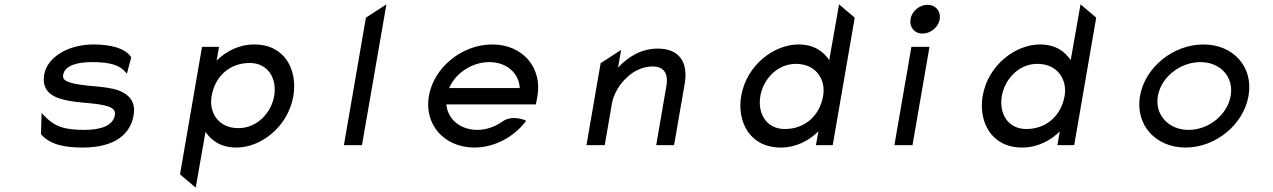

<svg xmlns="http://www.w3.org/2000/svg" viewBox="-20 -666 5839 881"><path d="M169 -49C212 0 283 11 360 11C515 11 579 -57 593 -136C604 -201 571 -232 527 -250C466 -274 363 -267 300 -288C280 -295 266 -302 270 -323C277 -365 333 -381 402 -381C487 -381 529 -367 557 -334L562 -327L582 -402V-403C555 -447 481 -462 410 -462C286 -462 196 -399 183 -325C168 -241 230 -215 299 -203C354 -193 429 -193 475 -178C496 -171 511 -161 507 -138C499 -89 443 -70 367 -70C274 -70 229 -85 179 -139L171 -148L168 -51Z M974 -388 985 -451H907L806 134L878 195L923 -61C950 -21 993 11 1065 11C1177 11 1301 -83 1326 -225C1346 -343 1289 -462 1147 -462C1074 -462 1016 -429 974 -388ZM951 -225C966 -313 1031 -377 1126 -377C1210 -377 1252 -306 1238 -225C1225 -151 1162 -78 1074 -78C980 -78 938 -152 951 -225Z M1641 0 1753 -646 1659 -585 1558 0Z M2439 -187 2446 -225C2469 -356 2378 -462 2239 -462C2100 -462 1971 -357 1948 -226C1925 -95 2018 11 2157 11C2248 11 2335 -36 2390 -106C2390 -106 2394 -111 2394 -111C2394 -111 2390 -114 2390 -114C2390 -114 2331 -141 2285 -108C2252 -85 2212 -70 2171 -70C2092 -70 2034 -119 2028 -187ZM2041 -262C2070 -330 2145 -381 2225 -381C2305 -381 2361 -331 2365 -262Z M3122 -283C3138 -378 3099 -443 2998 -443C2921 -443 2861 -404 2816 -356L2830 -437L2736 -376L2671 0H2755L2787 -187C2796 -240 2826 -283 2858 -312C2887 -339 2927 -361 2975 -361C3029 -361 3047 -325 3038 -273L2991 0H3073Z M3735 -63 3724 0H3801L3902 -585L3830 -646L3785 -390C3759 -429 3716 -462 3644 -462C3532 -462 3406 -368 3381 -226C3361 -108 3420 11 3562 11C3635 11 3693 -22 3735 -63ZM3757 -226C3742 -138 3676 -74 3581 -74C3497 -74 3455 -145 3469 -226C3482 -300 3544 -373 3632 -373C3726 -373 3770 -299 3757 -226Z M4213 -512C4250 -512 4286 -541 4292 -578C4298 -615 4273 -644 4236 -644C4199 -644 4164 -615 4158 -578C4152 -541 4176 -512 4213 -512ZM4245 -451H4162L4084 0H4167Z M4843 -63 4832 0H4909L5010 -585L4938 -646L4893 -390C4867 -429 4824 -462 4752 -462C4640 -462 4514 -368 4489 -226C4469 -108 4528 11 4670 11C4743 11 4801 -22 4843 -63ZM4865 -226C4850 -138 4784 -74 4689 -74C4605 -74 4563 -145 4577 -226C4590 -300 4652 -373 4740 -373C4834 -373 4878 -299 4865 -226Z M5488 -381C5581 -381 5642 -312 5627 -226C5612 -140 5527 -70 5434 -70C5341 -70 5278 -140 5293 -226C5308 -312 5395 -381 5488 -381ZM5420 11C5559 11 5686 -95 5709 -226C5732 -357 5641 -462 5502 -462C5363 -462 5234 -357 5211 -226C5188 -95 5281 11 5420 11Z"/></svg>

Font: Charger Monospace
Style: Regular
Weight: 400
Designer: Jasper
Foundry: Cannot Into Space Fonts
Version: Version 0.980